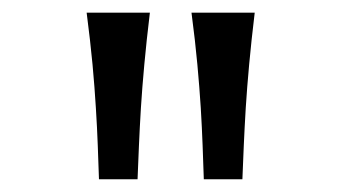

<svg xmlns="http://www.w3.org/2000/svg" viewBox="-20 -733 540 304"><path d="M136.7 -449.2Q135.7 -475.1 134.8 -502.7Q133.8 -530.3 131.8 -562Q129.9 -593.8 126.5 -630.9Q123 -668 117.2 -712.9H217.3Q211.9 -668 208.5 -630.9Q205.1 -593.8 203.1 -562Q201.2 -530.3 200 -502.7Q198.7 -475.1 197.8 -449.2ZM302.7 -449.2Q301.8 -475.1 300.8 -502.7Q299.8 -530.3 297.9 -562Q295.9 -593.8 292.5 -630.9Q289.1 -668 283.2 -712.9H383.3Q377.9 -668 374.5 -630.9Q371.1 -593.8 369.1 -562Q367.2 -530.3 366 -502.7Q364.7 -475.1 363.8 -449.2Z"/></svg>

Font: Andika DR AuSIL
Style: Regular
Weight: 400
Designer: Annie Olsen & Victor Gaultney
Foundry: SIL International
Version: Version 0.003